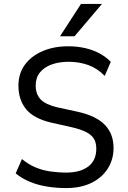

<svg xmlns="http://www.w3.org/2000/svg" viewBox="-20 -950 655 979"><path d="M317 9Q266 9 218 1Q170 -7 130 -24Q90 -41 60 -66L92 -139Q123 -113 159 -97.5Q195 -82 235.5 -76Q276 -70 318 -70Q389 -70 430 -101Q471 -132 471 -192Q471 -224 458 -244Q445 -264 417.5 -277.5Q390 -291 347 -301L240 -325Q151 -346 112.5 -394Q74 -442 74 -513Q74 -575 106.5 -619.5Q139 -664 196.5 -689Q254 -714 328 -714Q373 -714 413 -705Q453 -696 486 -678.5Q519 -661 545 -635L514 -563Q476 -602 429.5 -618.5Q383 -635 330 -635Q282 -635 244 -621.5Q206 -608 184 -581Q162 -554 162 -514Q162 -470 187 -443.5Q212 -417 271 -403L377 -380Q471 -359 515 -313Q559 -267 559 -196Q559 -136 529 -89.5Q499 -43 445 -17Q391 9 317 9ZM286 -765 393 -930H500L360 -765Z"/></svg>

Font: Nunito Sans 7pt SemiCondensed
Style: Regular
Weight: 400
Width: 4
Designer: Vernon Adams
Foundry: Vernon Adams
Version: Version 3.101;gftools[0.9.27]